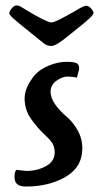

<svg xmlns="http://www.w3.org/2000/svg" viewBox="-20 -670 376 702"><path d="M40 -49 76 -45Q116 -45 148 -62.5Q180 -80 180 -113Q180 -125 175.5 -138.5Q171 -152 143.5 -177.5Q116 -203 93 -236Q70 -269 70 -310Q70 -350 106 -394Q123 -415 157 -429.5Q191 -444 223.5 -444Q256 -444 263.5 -436.5Q271 -429 269 -415L261 -386Q246 -390 226.5 -390Q207 -390 186 -374.5Q165 -359 165 -335Q165 -311 183 -286.5Q201 -262 223 -244Q245 -226 263 -195Q281 -164 281 -128Q281 -59 220 -23.5Q159 12 75 12Q53 12 43 3.5Q33 -5 33 -23.5Q33 -42 40 -49ZM255 -630Q286 -649 295 -649Q304 -649 313 -639Q322 -629 322 -622.5Q322 -616 303.5 -599.5Q285 -583 261.5 -564.5Q238 -546 236 -544Q186 -502 168 -502Q152 -502 141 -511Q130 -520 116.5 -530.5Q103 -541 100.5 -543.5Q98 -546 87 -554.5Q76 -563 64.5 -572.5Q53 -582 41 -592Q14 -614 14 -621.5Q14 -629 23 -639.5Q32 -650 39 -650Q46 -650 50 -648.5Q54 -647 80 -631Q106 -615 132.5 -601.5Q159 -588 168 -588Q177 -588 203 -601.5Q229 -615 255 -630Z"/></svg>

Font: Cagliostro
Style: Regular
Weight: 400
Designer: Matthew Desmond
Foundry: Matthew Desmond
Version: Version